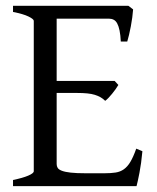

<svg xmlns="http://www.w3.org/2000/svg" viewBox="-20 -635 536 655"><path d="M465.8 -119.1Q461.9 -77.1 455.8 -45.7Q449.7 -14.2 445.8 0H24.4V-21Q57.6 -27.8 76.4 -35.9Q95.2 -43.9 95.2 -50.8V-564Q95.2 -569.8 77.4 -578.6Q59.6 -587.4 24.4 -594.2V-615.2H418L434.1 -603Q433.1 -590.3 431.2 -575.2Q429.2 -560.1 426.3 -544.9Q423.3 -529.8 420.2 -516.1Q417 -502.4 414.1 -493.2H392.1Q391.1 -515.6 387.9 -530.8Q384.8 -545.9 379.9 -554.9Q375 -564 367.9 -567.6Q360.8 -571.3 352.1 -571.3H173.3V-358.9H371.1L383.8 -345.2Q379.9 -338.4 374.3 -330.6Q368.7 -322.8 362.5 -315.2Q356.4 -307.6 350.3 -301.3Q344.2 -294.9 338.9 -291Q331.5 -298.3 323 -303.2Q314.5 -308.1 303.5 -311.5Q292.5 -314.9 277.6 -316.4Q262.7 -317.9 242.2 -317.9H173.3V-75.2Q173.3 -67.9 176.8 -62.3Q180.2 -56.6 190.9 -52.5Q201.7 -48.3 221.2 -46.1Q240.7 -43.9 272.9 -43.9H335.9Q358.4 -43.9 374.3 -46.4Q390.1 -48.8 402.3 -57.4Q414.6 -65.9 424.6 -82.5Q434.6 -99.1 444.8 -127.9Z"/></svg>

Font: Gentium Plus Eur
Style: Regular
Weight: 400
Designer: J. Victor Gaultney, Annie Olsen, Iska Routamaa, Becca Hirsbrunner
Foundry: SIL International
Version: Version 5.000